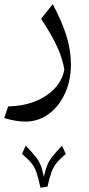

<svg xmlns="http://www.w3.org/2000/svg" viewBox="-20 -305 422 908"><path d="M204.6 577.6 171.4 583Q161.6 536.1 152.3 510Q143.1 483.9 127.7 465.3Q112.3 446.8 84 422.9L101.6 383.8Q130.9 414.1 147 434.1Q163.1 454.1 171.9 475.6Q180.7 497.1 187.5 531.2Q194.8 497.1 203.6 475.8Q212.4 454.6 228.5 434.3Q244.6 414.1 273.4 383.8L291 422.9Q263.2 446.8 247.8 465.6Q232.4 484.4 223.4 509.3Q214.4 534.2 204.6 577.6ZM315.4 -1Q315.4 75.7 287.1 137.2Q258.8 198.7 210 234.4Q161.1 270 100.1 270Q56.2 270 0 253.4L18.6 198.2Q88.9 196.8 145.5 174.6Q202.1 152.3 238.5 113.5Q274.9 74.7 284.2 23.9Q275.9 -28.3 250 -84.7Q224.1 -141.1 174.3 -216.3L229.5 -285.2Q274.9 -199.7 295.2 -132.3Q315.4 -64.9 315.4 -1Z"/></svg>

Font: Pinar DS1 Regular
Style: Regular
Weight: 400
Designer: Amin Abedi
Version: Version 3.000